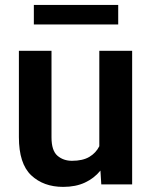

<svg xmlns="http://www.w3.org/2000/svg" viewBox="-20 -729 598 759"><path d="M380.4 0 377 -54.7Q352.5 -24.4 315.9 -7.3Q279.3 9.8 230 9.8Q151.9 9.8 103.3 -36.1Q54.7 -82 54.7 -187V-528.3H183.6V-186Q183.6 -133.8 207 -113.5Q230.5 -93.3 264.6 -93.3Q307.1 -93.3 333.3 -108.9Q359.4 -124.5 372.6 -150.9V-528.3H502.4V0ZM447.3 -709.5V-632.3H113.8V-709.5Z"/></svg>

Font: Vazirmatn UI SemiBold
Style: Regular
Weight: 600
Designer: Saber Rastikerdar
Foundry: Saber Rastikerdar
Version: Version 33.003